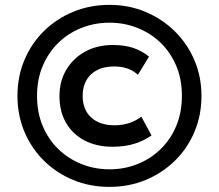

<svg xmlns="http://www.w3.org/2000/svg" viewBox="-20 -728 878 770"><path d="M419 21.5Q340.5 21.5 273.5 -6.2Q206.5 -34 156.2 -83.5Q106 -133 78 -199.5Q50 -266 50 -343.5Q50 -421 78 -487.5Q106 -554 156.2 -603.5Q206.5 -653 273.8 -680.8Q341 -708.5 419 -708.5Q497 -708.5 564 -680.2Q631 -652 681.5 -602Q732 -552 760 -485.8Q788 -419.5 788 -343.5Q788 -266 760 -199.5Q732 -133 681.5 -83.5Q631 -34 564 -6.2Q497 21.5 419 21.5ZM419 -49Q479 -49 531.5 -70Q584 -91 624 -129.8Q664 -168.5 686.8 -222.8Q709.5 -277 709.5 -343.5Q709.5 -410 686.8 -464Q664 -518 623.8 -556.8Q583.5 -595.5 531 -616.2Q478.5 -637 419 -637Q359.5 -637 307 -616.2Q254.5 -595.5 214.5 -556.8Q174.5 -518 151.5 -464Q128.5 -410 128.5 -343.5Q128.5 -277 151.2 -222.8Q174 -168.5 214.2 -129.8Q254.5 -91 307 -70Q359.5 -49 419 -49ZM431 -139.5Q368 -139.5 320 -164.2Q272 -189 245.2 -234.8Q218.5 -280.5 218.5 -342.5Q218.5 -402.5 246 -448.5Q273.5 -494.5 321.5 -521Q369.5 -547.5 432 -547.5Q481 -547.5 515.5 -535.5Q550 -523.5 577.5 -501L533 -428Q515.5 -444.5 491.8 -453Q468 -461.5 438 -461.5Q379 -461.5 345.2 -429.8Q311.5 -398 311.5 -343.5Q311.5 -288 345.8 -256.8Q380 -225.5 440 -225.5Q467.5 -225.5 494.8 -233.5Q522 -241.5 547 -260L587.5 -185Q559 -164.5 520.8 -152Q482.5 -139.5 431 -139.5Z"/></svg>

Font: Geologica Roman
Style: Bold
Weight: 700
Designer: Sindre Bremnes, Frode Helland
Foundry: Monokrom Skriftforlag AS
Version: Version 1.010;gftools[0.9.28]